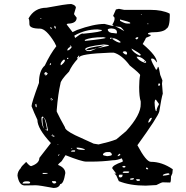

<svg xmlns="http://www.w3.org/2000/svg" viewBox="-20 -937 928 960"><path d="M335.9 -917Q359.4 -911.1 359.4 -898.4L350.6 -869.1V-865.2L363.3 -848.6Q363.3 -823.2 329.1 -819.3Q313.5 -819.3 313.5 -814.5L342.8 -776.4Q353.5 -782.2 365.2 -787.1Q449.2 -817.4 502.9 -817.4L541 -807.6H549.8Q542 -810.5 542 -814.5Q552.7 -832 552.7 -841.8V-848.6L545.9 -857.4V-858.4L559.6 -889.6L573.2 -892.6H576.2L600.6 -887.7H732.4Q791 -887.7 828.1 -869.1L829.1 -862.3Q829.1 -801.8 812.5 -793.9Q797.9 -775.4 739.3 -775.4Q719.7 -773.4 719.7 -768.6Q719.7 -764.6 733.4 -762.7V-759.8Q733.4 -756.8 710 -748Q710 -745.1 693.4 -716.8L696.3 -714.8Q764.6 -656.2 764.6 -626H762.7Q752 -644.5 740.2 -644.5H739.3Q735.4 -644.5 735.4 -639.6Q740.2 -623 759.8 -588.9H762.7Q765.6 -588.9 769.5 -602.5H771.5Q774.4 -601.6 781.2 -562.5L792 -535.2L790 -518.6L793.9 -468.8Q787.1 -447.3 776.4 -379.9Q771.5 -355.5 667 -210.9Q710.9 -127.9 734.4 -127.9Q790 -127.9 843.8 -90.8L841.8 -70.3L835 -54.7Q835 -24.4 830.1 -24.4L793.9 -25.4Q788.1 -25.4 761.7 -11.7L709 -8.8Q629.9 -8.8 574.2 -31.2L561.5 -59.6L551.8 -70.3L561.5 -68.4L541 -95.7Q541 -110.4 591.8 -127.9L593.8 -129.9V-133.8L588.9 -145.5Q566.4 -135.7 543.9 -135.7Q491.2 -128.9 436.5 -128.9H411.1Q388.7 -128.9 307.6 -161.1L288.1 -130.9Q270.5 -117.2 270.5 -112.3Q306.6 -97.7 306.6 -71.3Q297.9 -16.6 281.2 -16.6Q274.4 2.9 248 2.9Q175.8 -10.7 159.2 -10.7L103.5 -9.8Q75.2 -9.8 67.4 -58.6Q67.4 -79.1 84 -96.7Q85 -103.5 110.4 -127H111.3Q127.9 -106.4 135.7 -106.4Q176.8 -120.1 176.8 -147.5Q208 -186.5 234.4 -221.7Q167 -293.9 167 -337.9Q149.4 -375 137.7 -406.2Q137.7 -421.9 174.8 -522.5Q174.8 -584 204.1 -609.4Q230.5 -666 261.7 -706.1Q256.8 -714.8 252 -725.6Q210 -793.9 179.7 -793.9Q127 -793.9 127 -816.4Q127 -843.8 122.1 -843.8Q151.4 -898.4 212.9 -898.4Q310.5 -917 335.9 -917ZM370.1 -653.3 365.2 -648.4Q367.2 -643.6 369.1 -643.6Q338.9 -610.4 325.2 -579.1Q282.2 -535.2 282.2 -518.6Q270.5 -469.7 263.7 -387.7V-378.9Q279.3 -345.7 304.7 -300.8Q304.7 -286.1 356.4 -260.7L448.2 -218.8L472.7 -214.8Q529.3 -227.5 561.5 -240.2L610.4 -281.2Q685.5 -363.3 683.6 -418V-429.7Q675.8 -453.1 675.8 -502Q675.8 -536.1 680.7 -561.5Q680.7 -568.4 628.9 -609.4Q589.8 -662.1 548.8 -673.8H533.2Q375 -668 375 -648.4L373 -646.5Q375 -650.4 376 -660.2Q370.1 -657.2 370.1 -653.3ZM379.9 -764.6 390.6 -769.5 397.5 -768.6Q489.3 -777.3 489.3 -785.2V-787.1L467.8 -790Q405.3 -790 351.6 -758.8L355.5 -747.1Q367.2 -754.9 379.9 -764.6ZM404.3 -737.3V-732.4Q508.8 -743.2 508.8 -748L498 -751H496.1Q432.6 -751 404.3 -737.3ZM518.6 -788.1Q523.4 -771.5 547.9 -771.5L562.5 -769.5L564.5 -771.5V-776.4Q564.5 -793 537.1 -794.9Q518.6 -793.9 518.6 -788.1ZM411.1 -686.5Q411.1 -699.2 502.9 -710L465.8 -695.3L523.4 -708V-711.9L498 -714.8Q406.2 -704.1 406.2 -691.4V-689.5L409.2 -686.5ZM752.9 -424.8Q754.9 -382.8 760.7 -381.8H762.7Q762.7 -395.5 774.4 -414.1V-418L759.8 -438.5H757.8Q753.9 -438.5 752.9 -424.8ZM495.1 -167V-163.1Q495.1 -159.2 515.6 -156.2Q539.1 -158.2 539.1 -163.1V-167Q536.1 -173.8 529.3 -176.8H517.6Q502.9 -176.8 495.1 -167ZM663.1 -653.3V-652.3Q670.9 -634.8 703.1 -623H708L710.9 -626V-627.9Q689.5 -653.3 668.9 -653.3ZM580.1 -839.8V-833Q603.5 -819.3 616.2 -819.3H630.9V-823.2Q629.9 -827.1 580.1 -839.8ZM637.7 -694.3V-693.4Q643.6 -675.8 676.8 -659.2H680.7L683.6 -662.1V-664.1Q677.7 -671.9 637.7 -694.3ZM543.9 -746.1 542 -744.1V-742.2Q566.4 -723.6 581.1 -723.6L583 -727.5Q561.5 -746.1 543.9 -746.1ZM92.8 -21.5V-19.5H127L130.9 -23.4V-24.4Q128.9 -30.3 117.2 -30.3H110.4Q96.7 -30.3 92.8 -21.5ZM363.3 -199.2V-196.3Q363.3 -187.5 402.3 -187.5L404.3 -189.5V-190.4Q385.7 -199.2 363.3 -199.2ZM283.2 -619.1V-611.3H286.1Q304.7 -626 304.7 -635.7Q303.7 -636.7 302.7 -638.7H297.9Q288.1 -630.9 283.2 -619.1ZM593.8 -675.8Q602.5 -664.1 612.3 -664.1L615.2 -667V-668.9Q615.2 -680.7 603.5 -680.7Q593.8 -679.7 593.8 -675.8ZM793.9 -59.6 795.9 -58.6Q828.1 -61.5 828.1 -66.4L824.2 -70.3H817.4Q793.9 -66.4 793.9 -59.6ZM197.3 -349.6H199.2Q195.3 -354.5 192.4 -354.5L187.5 -349.6V-339.8Q189.5 -304.7 201.2 -293Q193.4 -305.7 192.4 -335V-344.7ZM217.8 -283.2 219.7 -285.2V-287.1Q209 -345.7 200.2 -347.7Q207 -336.9 214.8 -292V-290L212.9 -288.1Q208 -290 204.1 -293Q210 -286.1 217.8 -283.2ZM334 -707V-710Q331.1 -709 329.1 -708Q330.1 -705.1 330.1 -702.1Q316.4 -695.3 316.4 -684.6Q328.1 -684.6 338.9 -702.1V-705.1Q335 -704.1 331.1 -702.1Q333 -705.1 334 -707ZM601.6 -781.2Q585.9 -802.7 578.1 -802.7Q564.5 -803.7 555.7 -805.7Q579.1 -794.9 601.6 -781.2ZM593.8 -75.2V-73.2L602.5 -72.3H616.2Q625 -72.3 626 -77.1V-79.1L618.2 -80.1H607.4Q594.7 -80.1 593.8 -75.2ZM574.2 -59.6V-54.7L579.1 -49.8H581.1Q592.8 -49.8 592.8 -61.5V-63.5H577.1ZM720.7 -325.2 721.7 -324.2Q730.5 -324.2 739.3 -345.7V-347.7H735.4Q727.5 -347.7 720.7 -325.2ZM412.1 -686.5 411.1 -684.6 414.1 -681.6H432.6L464.8 -695.3L427.7 -686.5ZM240.2 -31.2V-28.3Q243.2 -19.5 252 -19.5Q258.8 -19.5 261.7 -26.4L256.8 -31.2ZM201.2 -564.5Q204.1 -564.5 207 -566.4Q206.1 -563.5 206.1 -559.6Q213.9 -559.6 217.8 -568.4V-572.3Q213.9 -572.3 210.9 -570.3Q211.9 -572.3 212.9 -573.2V-577.1Q201.2 -577.1 201.2 -564.5ZM661.1 -41V-38.1Q663.1 -32.2 670.9 -32.2L679.7 -34.2V-38.1L676.8 -41ZM629.9 -41 633.8 -38.1H635.7Q647.5 -38.1 649.4 -43V-45.9H640.6Q629.9 -44.9 629.9 -41ZM335.9 -180.7V-178.7H353.5L356.4 -182.6L353.5 -185.5H349.6Q336.9 -185.5 335.9 -180.7ZM193.4 -72.3V-67.4H206.1L217.8 -69.3V-72.3ZM664.1 -739.3 670.9 -746.1V-751H668.9Q661.1 -751 656.2 -745.1ZM591.8 -104.5V-102.5L595.7 -99.6H604.5L607.4 -102.5V-104.5L604.5 -107.4H595.7ZM568.4 -158.2V-156.2H570.3Q577.1 -159.2 582 -162.1L579.1 -168.9Q570.3 -164.1 568.4 -158.2ZM771.5 -516.6V-509.8L774.4 -506.8L780.3 -511.7V-516.6L776.4 -520.5H774.4ZM156.2 -414.1Q158.2 -400.4 161.1 -400.4L163.1 -402.3V-409.2L161.1 -418H160.2ZM252 -807.6V-798.8L256.8 -793.9H258.8V-796.9Q258.8 -805.7 253.9 -807.6ZM710 -97.7V-93.8L713.9 -90.8H720.7V-93.8L714.8 -99.6ZM228.5 -611.3H229.5Q235.4 -612.3 235.4 -621.1H233.4Q228.5 -619.1 228.5 -611.3ZM243.2 -255.9V-253.9Q258.8 -252.9 249 -259.8H247.1ZM231.4 -800.8V-796.9L234.4 -793.9H240.2V-795.9L234.4 -800.8ZM530.3 -748V-744.1L532.2 -742.2Q537.1 -745.1 543 -748ZM315.4 -647.5V-641.6H318.4L322.3 -645.5V-647.5ZM238.3 -260.7V-258.8Q242.2 -252 244.1 -264.6H242.2ZM236.3 -436.5V-435.5H240.2L243.2 -438.5V-442.4H241.2ZM231.4 -441.4V-440.4H235.4L238.3 -443.4V-447.3H236.3ZM270.5 -161.1V-158.2H272.5L277.3 -163.1V-165H274.4ZM705.1 -632.8 706.1 -630.9 703.1 -627.9H698.2ZM716.8 -819.3V-816.4H721.7V-819.3ZM181.6 -846.7V-843.8H186.5V-846.7ZM340.8 -192.4V-194.3L338.9 -196.3Q336.9 -194.3 335.9 -192.4ZM684.6 -864.3V-862.3H689.5V-864.3ZM267.6 -216.8V-214.8H268.6Q270.5 -214.8 272.5 -215.8L271.5 -216.8ZM208 -567.4Q208 -569.3 210 -569.3Q209 -567.4 208 -567.4Z"/></svg>

Font: Love Ya Like A Sister
Style: Regular
Weight: 400
Designer: Kimberly Geswein
Foundry: Kimberly Geswein
Version: Version 1.002 2007